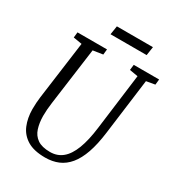

<svg xmlns="http://www.w3.org/2000/svg" viewBox="-210 -1022 1064 1160"><g transform="rotate(30 322.0 -442.0)"><path d="M580 -694.5 529.5 -306Q518.5 -220 497.5 -159.8Q476.5 -99.5 445.5 -62Q414.5 -24.5 373.8 -7.2Q333 10 282.5 10Q204 10 157.8 -18.2Q111.5 -46.5 91.2 -95.2Q71 -144 70.5 -205Q70.5 -230 72 -250.5Q73.5 -271 76 -291L130.5 -695L70.5 -705L74.5 -743H280.5L276.5 -705L208 -694.5L154 -296Q150.5 -271.5 148.8 -248Q147 -224.5 147 -202Q147.5 -153.5 159.8 -115.5Q172 -77.5 203.2 -55.8Q234.5 -34 291.5 -34Q341.5 -34 377.2 -63.5Q413 -93 436.2 -153.5Q459.5 -214 471 -306L521 -695L462.5 -705L467 -743H644L640 -705ZM262.5 -893.5H514L505 -833H253Z"/></g></svg>

Font: Merriweather 24pt SemiCondensed Light
Style: Italic
Weight: 300
Width: 4
Italic angle: -7.8°
Designer: Eben Sorkin
Foundry: Eben Sorkin
Version: Version 2.101